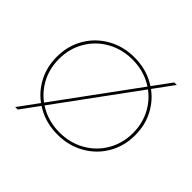

<svg xmlns="http://www.w3.org/2000/svg" viewBox="-203 -971 1242 1242"><g transform="rotate(45 418.0 -350.0)"><path d="M418 3Q317 3 235 -43Q153 -89 106 -169.5Q59 -250 59 -350Q59 -450 106 -530.5Q153 -611 235 -657Q317 -703 418 -703Q519 -703 601 -657Q683 -611 730 -530.5Q777 -450 777 -350Q777 -250 730 -169.5Q683 -89 601 -43Q519 3 418 3ZM418 -16Q513 -16 590.5 -59.5Q668 -103 712.5 -179.5Q757 -256 757 -350Q757 -444 712.5 -520.5Q668 -597 590.5 -640.5Q513 -684 418 -684Q323 -684 245.5 -640.5Q168 -597 123.5 -520.5Q79 -444 79 -350Q79 -256 123.5 -179.5Q168 -103 245.5 -59.5Q323 -16 418 -16ZM714 -770H737L122 70H99Z"/></g></svg>

Font: Montserrat
Style: Regular
Weight: 400
Designer: Julieta Ulanovsky
Foundry: Julieta Ulanovsky
Version: Version 8.000